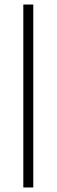

<svg xmlns="http://www.w3.org/2000/svg" viewBox="-20 -828 250 848"><path d="M83 0V-808H127V0Z"/></svg>

Font: Encode Sans ExtraLight
Style: Regular
Weight: 275
Designer: Multiple Designers
Foundry: Impallari Type
Version: Version 2.000